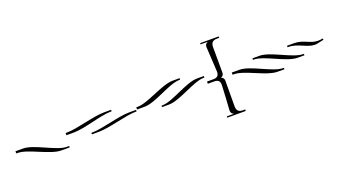

<svg xmlns="http://www.w3.org/2000/svg" viewBox="-75 -1291 3804 2137"><g transform="rotate(-20 1827.0 -222.5)"><path d="M-9 -210H9C131 -210 342 -70 473 -70H573V-87H545C423 -87 212 -236 81 -236H-9Z M585 -210H675C806 -210 1017 -288 1139 -288H1149V-306H1067C936 -306 725 -236 603 -236H585ZM1329 -210C1198 -210 987 -140 865 -140H855V-122H937C1068 -122 1279 -192 1401 -192H1410V-210Z M2166 -306C2035 -306 1824 -157 1702 -157H1692V-140H1775C1906 -140 2117 -288 2239 -288H2248V-306ZM1422 -210H1512C1643 -210 1854 -358 1976 -358H1986V-376H1904C1773 -376 1562 -236 1440 -236H1422Z M2260 -210H2328C2355 -210 2402 -210 2402 -148C2402 -146 2401 -124 2401 -122C2397 -26 2387 123 2387 123C2387 124 2385 154 2385 155C2385 182 2402 196 2416 201V203L2334 204V219H2553V201H2530C2502 201 2455 199 2454 131L2455 -176C2455 -204 2438 -216 2424 -221V-225C2438 -230 2455 -242 2455 -270L2454 -576C2455 -644 2502 -647 2530 -647H2553V-664H2334V-650L2416 -649V-647C2402 -642 2385 -628 2385 -601C2385 -600 2387 -570 2387 -569L2401 -324C2401 -322 2402 -300 2402 -298C2402 -236 2355 -236 2328 -236H2260Z M3554 -212 3637 -230 3634 -247 3621 -244C3605 -241 3591 -240 3577 -240C3485 -240 3426 -306 3317 -306H3233V-288H3245C3351 -288 3441 -210 3527 -210C3536 -210 3545 -210 3554 -212ZM3297 -140H3379V-157H3370C3248 -157 3037 -306 2906 -306H2823V-288H2833C2955 -288 3166 -140 3297 -140ZM2553 -210H2571C2693 -210 2904 -70 3035 -70H3117V-87H3107C2985 -87 2774 -236 2643 -236H2553Z"/></g></svg>

Font: FoglihtenDeH02
Style: Regular
Weight: 500
Designer: gluk (gluksza@wp.pl|www.glukfonts.pl)
Version: Version 0.68